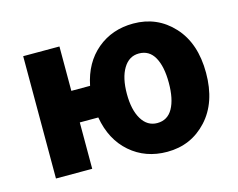

<svg xmlns="http://www.w3.org/2000/svg" viewBox="-79 -624 933 752"><g transform="rotate(-15 388.0 -248.0)"><path d="M514 12Q426 12 364.5 -41.5Q303 -95 287 -188H212V0H65V-496H212V-316H288Q306 -406 367 -457Q428 -508 514 -508Q611 -508 675.5 -438Q740 -368 740 -248Q740 -128 675.5 -58Q611 12 514 12ZM505 -107Q547 -107 568 -144.5Q589 -182 589 -248Q589 -314 568 -351.5Q547 -389 505 -389Q465 -389 442 -351Q419 -313 419 -248Q419 -183 442 -145Q465 -107 505 -107Z"/></g></svg>

Font: Toshiba Sans
Style: Bold
Weight: 700
Designer: Paul D. Hunt
Foundry: Toshiba Corporation
Version: Version 2.020;PS 2.0;hotconv 1.0.86;makeotf.lib2.5.63406